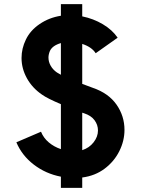

<svg xmlns="http://www.w3.org/2000/svg" viewBox="-20 -827 679 927"><path d="M377 -807V-748Q431 -737 476.5 -710Q522 -683 548 -645L442 -570Q423 -600 377 -615V-422L428 -403Q504 -377 542.5 -322Q581 -267 581 -200Q581 -147 556 -97Q531 -47 485 -12.5Q439 22 377 30V80H274V26Q201 12 143.5 -32Q86 -76 59 -140L178 -191Q190 -161 215.5 -139.5Q241 -118 274 -107V-324Q208 -352 183 -370Q136 -402 110 -449Q84 -496 84 -547Q84 -593 105 -636Q126 -680 171.5 -711Q217 -742 274 -751V-807ZM214 -549Q214 -528 225 -509Q236 -490 255 -477Q265 -472 274 -466V-619Q233 -607 221 -581Q214 -564 214 -549ZM453 -197Q453 -224 436.5 -246.5Q420 -269 386 -280L377 -283V-102Q411 -113 432 -140Q453 -167 453 -197Z"/></svg>

Font: SUITE ExtraBold
Style: Regular
Weight: 800
Designer: Sun
Foundry: Sun
Version: Version 2.040